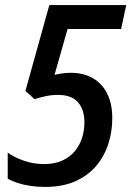

<svg xmlns="http://www.w3.org/2000/svg" viewBox="-20 -734 522 764"><path d="M158.7 9.8Q127.9 9.8 100.6 5.6Q73.2 1.5 50.5 -5.9Q27.8 -13.2 10.7 -22.9V-126.5Q39.6 -106.4 76.9 -93.8Q114.3 -81.1 155.3 -81.1Q196.8 -81.1 227.1 -94.7Q257.3 -108.4 277.1 -131.8Q296.9 -155.3 306.4 -185.1Q315.9 -214.8 315.9 -247.1Q315.9 -297.9 290.3 -327.1Q264.6 -356.4 210.9 -356.4Q186 -356.4 163.1 -351.6Q140.1 -346.7 117.7 -339.4L81.1 -372.1L176.3 -713.9H482.4L461.9 -618.7H249L196.8 -436Q211.4 -439.5 227.5 -441.9Q243.7 -444.3 262.7 -444.3Q312 -444.3 348.9 -423.3Q385.7 -402.3 406.2 -362.1Q426.8 -321.8 426.8 -263.2Q426.8 -211.9 411.6 -163.3Q396.5 -114.7 364.3 -75.7Q332 -36.6 281.2 -13.4Q230.5 9.8 158.7 9.8Z"/></svg>

Font: Open Sans SemiCondensed SemiBold
Style: Italic
Weight: 600
Width: 4
Italic angle: -12°
Designer: Monotype Design Team
Foundry: Monotype Imaging Inc.
Version: Version 3.000